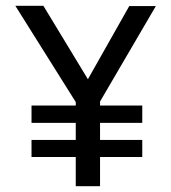

<svg xmlns="http://www.w3.org/2000/svg" viewBox="-20 -644 590 664"><path d="M326 0H242V-101H89V-160H242V-219H89V-279H242V-291L33 -624H130L284 -370L427 -623H519L326 -293V-279H472V-219H326V-160H472V-101H326Z"/></svg>

Font: Inconsolata SemiExpanded Medium
Style: Regular
Weight: 500
Width: 6
Monospace: yes
Designer: Raph Levien, Cyreal, Brenton Simpson
Foundry: Raph Levien, Cyreal, Google
Version: Version 3.001; ttfautohint (v1.8.2.53-6de2)